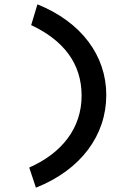

<svg xmlns="http://www.w3.org/2000/svg" viewBox="-20 -759 603 887"><path d="M146 108C355 25 471 -135 471 -320C471 -502 356 -657 153 -739L124 -643C271 -574 357 -468 357 -317C357 -168 267 -52 115 15Z"/></svg>

Font: Inconsolata SemiExpanded
Style: Bold
Weight: 700
Width: 6
Monospace: yes
Designer: Raph Levien, Cyreal, Brenton Simpson
Foundry: Raph Levien, Cyreal, Google
Version: Version 3.100